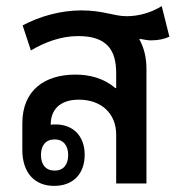

<svg xmlns="http://www.w3.org/2000/svg" viewBox="-20 -600 605 628"><path d="M157 8C220 8 257 -32 257 -94C257 -154 220 -193 162 -193C156 -193 151 -193 146 -192V-194C146 -237 172 -274 238 -274C311 -274 360 -229 360 -160V0H459V-375C459 -412 451 -444 436 -471L437 -473C451 -470 465 -468 474 -468C497 -468 517 -472 534 -480L509 -580C475 -559 435 -547 394 -547C352 -547 318 -566 246 -566C177 -566 109 -546 54 -517L81 -435C127 -462 179 -482 236 -482C330 -482 360 -436 360 -361V-312H357C320 -344 273 -356 227 -356C127 -356 53 -306 53 -196V-110C53 -34 94 8 157 8ZM159 -42C130 -42 114 -61 114 -93C114 -125 130 -144 159 -144C187 -144 203 -124 203 -93C203 -61 187 -42 159 -42Z"/></svg>

Font: Noto Sans Thai Looped SemiCondensed Medium
Style: Regular
Weight: 500
Width: 4
Designer: Sasikarn Vongin, Ben Mitchell
Foundry: The Fontpad Ltd
Version: Version 1.001